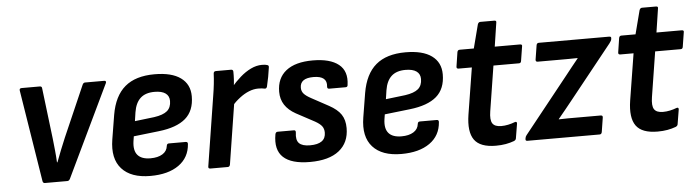

<svg xmlns="http://www.w3.org/2000/svg" viewBox="-43 -795 3545 977"><g transform="rotate(-5 1729.5 -306.5)"><path d="M152.8 0Q143.4 0 141.4 -10.5L66.3 -479.9Q64.6 -491.7 77.1 -491.7H169.6Q180.4 -491.7 180.8 -481.1L212.3 -220.7Q215.5 -190.7 218.6 -160.6Q221.7 -130.6 223.2 -99.5H225.6Q236.9 -130.6 249 -160.3Q261.1 -190 274.1 -221.4L387.5 -481.1Q389.5 -485.9 392.8 -488.8Q396.2 -491.7 400.6 -491.7H498.8Q504.5 -491.7 506.6 -488.4Q508.6 -485.2 506.3 -479.9L281.6 -10.5Q276.5 0 267.4 0Z M691.3 11Q592.4 11 545.2 -41.4Q498 -93.8 513.8 -190.9L534 -314.4Q550.3 -410.4 604.8 -456.5Q659.2 -502.7 756.3 -502.7Q843.8 -502.7 889.8 -469.3Q935.8 -435.9 935.8 -374.8Q935.8 -300.6 890.4 -261.5Q845 -222.5 753.3 -212.1L624.2 -197.3L620.3 -172.7Q613.6 -125.2 633.8 -101.8Q654 -78.4 699.4 -78.4Q737.4 -78.4 760.7 -92.9Q784.1 -107.3 787.1 -133.9Q788.4 -145.7 798.8 -145.7H884.7Q895.8 -145.7 895.1 -134.6Q890.3 -65.4 836.2 -27.2Q782.2 11 691.3 11ZM636.6 -273.7 735.9 -285.5Q782 -292.1 802.8 -309.7Q823.5 -327.4 823.5 -360.6Q823.5 -386.3 804.5 -399.9Q785.5 -413.5 748.6 -413.5Q702.2 -413.5 676.5 -389.8Q650.8 -366.1 643.2 -318.4Z M998.4 0Q986.3 0 988.3 -11.1L1044.9 -369Q1049.9 -399.1 1052.9 -426.8Q1056 -454.5 1057 -479.9Q1057.7 -491.7 1069.4 -491.7H1146.4Q1157.2 -491.7 1157.5 -481.1Q1157.9 -462.6 1156.6 -439.9Q1155.3 -417.2 1152 -397.2L1152.2 -349L1098.9 -11.1Q1096.5 0 1087.1 0ZM1135 -303.7 1144 -401.2Q1167.3 -428.9 1193.5 -452Q1219.7 -475.1 1248.2 -488.9Q1276.8 -502.7 1305 -502.7Q1323.4 -502.7 1332.4 -499.3Q1337.5 -497.6 1338.8 -494.5Q1340.1 -491.5 1339.1 -485.8Q1336.4 -464.2 1331.6 -438.9Q1326.9 -413.6 1321.2 -390.3Q1317.8 -378.9 1307.7 -381.2Q1301.1 -382.8 1293.6 -383.5Q1286.1 -384.2 1275.1 -384.2Q1252.7 -384.2 1228.6 -374.6Q1204.5 -365 1180.8 -346.8Q1157 -328.6 1135 -303.7Z M1506.2 11Q1411.9 11 1370.4 -27.5Q1328.9 -66.1 1342.9 -144.6Q1345.3 -156.7 1355.3 -156.7H1438.4Q1448.5 -156.7 1447.2 -144.6Q1441.6 -106.5 1458 -90Q1474.4 -73.5 1513.7 -73.5Q1594 -73.5 1594 -131.5Q1594 -150.9 1584.2 -164.1Q1574.5 -177.3 1550 -191.2L1455.3 -242Q1418.1 -262.7 1399.4 -291.4Q1380.7 -320.1 1380.7 -358Q1380.7 -428 1428 -465.3Q1475.3 -502.7 1564.5 -502.7Q1652.8 -502.7 1696.7 -467.7Q1740.5 -432.8 1730.6 -363.2Q1730.3 -352.1 1719.5 -352.1H1635.8Q1625.3 -352.1 1626 -363.2Q1632.8 -418.1 1560.7 -418.1Q1492.3 -418.1 1492.3 -369.3Q1492.3 -351.5 1503.2 -339Q1514 -326.4 1539.8 -312.5L1627.5 -264.9Q1669.3 -242.2 1687.9 -214.6Q1706.6 -186.9 1706.6 -144.8Q1706.6 -70.5 1655.1 -29.8Q1603.7 11 1506.2 11Z M1973.3 11Q1874.4 11 1827.2 -41.4Q1780 -93.8 1795.8 -190.9L1816 -314.4Q1832.3 -410.4 1886.8 -456.5Q1941.2 -502.7 2038.3 -502.7Q2125.8 -502.7 2171.8 -469.3Q2217.8 -435.9 2217.8 -374.8Q2217.8 -300.6 2172.4 -261.5Q2127 -222.5 2035.3 -212.1L1906.2 -197.3L1902.3 -172.7Q1895.6 -125.2 1915.8 -101.8Q1936 -78.4 1981.4 -78.4Q2019.4 -78.4 2042.7 -92.9Q2066.1 -107.3 2069.1 -133.9Q2070.4 -145.7 2080.8 -145.7H2166.7Q2177.8 -145.7 2177.1 -134.6Q2172.3 -65.4 2118.2 -27.2Q2064.2 11 1973.3 11ZM1918.6 -273.7 2017.9 -285.5Q2064 -292.1 2084.8 -309.7Q2105.5 -327.4 2105.5 -360.6Q2105.5 -386.3 2086.5 -399.9Q2067.5 -413.5 2030.6 -413.5Q1984.2 -413.5 1958.5 -389.8Q1932.8 -366.1 1925.2 -318.4Z M2456 11Q2375.7 11 2346.1 -30.3Q2316.6 -71.6 2330.1 -158.3L2368.3 -396.5H2300.6Q2289.1 -396.5 2290.8 -407.6L2302 -480.5Q2304.3 -491.7 2314.4 -491.7H2386.7L2417.9 -612.2Q2421.9 -623.7 2431.4 -623.7H2503.1Q2514.9 -623.7 2511.9 -611.9L2493.6 -491.7H2622.4Q2635.2 -491.7 2632.2 -480.5L2620.6 -407.6Q2619.2 -396.5 2609.2 -396.5H2478.6L2442.1 -166Q2435.1 -122.4 2446.9 -104.3Q2458.7 -86.3 2491.7 -86.3Q2509.5 -86.3 2527.2 -90.1Q2544.9 -93.8 2561 -100.1Q2567 -102.5 2570.1 -100.1Q2573.1 -97.8 2572.4 -91.7L2560.2 -17.8Q2559.2 -9 2549 -4.6Q2529.6 2.7 2506.4 6.9Q2483.2 11 2456 11Z M2617.4 0Q2606.6 0 2608.6 -10.1L2609 -13.9Q2610 -21.9 2615.7 -29L2843.4 -314.3Q2859.5 -335.1 2876.1 -355.6Q2892.7 -376.1 2908.4 -395.5V-397.2Q2885.8 -396.8 2863.5 -396.6Q2841.3 -396.5 2818.7 -396.5H2705Q2693.5 -396.5 2694.8 -407.6L2706.4 -480.5Q2708.4 -491.7 2718.6 -491.7H3078.3Q3089.7 -491.7 3087.7 -481.5L3087.4 -478.4Q3086.4 -470 3076.5 -457.6L2861.5 -188.8Q2843.1 -165.7 2824.6 -143Q2806 -120.3 2786.2 -96.2V-94.8Q2812 -95.8 2833.4 -95.8Q2854.8 -95.8 2879.2 -95.8H3000Q3011.7 -95.8 3009.7 -84.1L2998.2 -11.1Q2995.8 0 2986.4 0Z M3282 11Q3201.7 11 3172.1 -30.3Q3142.6 -71.6 3156.1 -158.3L3194.3 -396.5H3126.6Q3115.1 -396.5 3116.8 -407.6L3128 -480.5Q3130.3 -491.7 3140.4 -491.7H3212.7L3243.9 -612.2Q3247.9 -623.7 3257.4 -623.7H3329.1Q3340.9 -623.7 3337.9 -611.9L3319.6 -491.7H3448.4Q3461.2 -491.7 3458.2 -480.5L3446.6 -407.6Q3445.2 -396.5 3435.2 -396.5H3304.6L3268.1 -166Q3261.1 -122.4 3272.9 -104.3Q3284.7 -86.3 3317.7 -86.3Q3335.5 -86.3 3353.2 -90.1Q3370.9 -93.8 3387 -100.1Q3393 -102.5 3396.1 -100.1Q3399.1 -97.8 3398.4 -91.7L3386.2 -17.8Q3385.2 -9 3375 -4.6Q3355.6 2.7 3332.4 6.9Q3309.2 11 3282 11Z"/></g></svg>

Font: Sofia Sans Semi Condensed
Style: Italic
Weight: 400
Italic angle: -9°
Designer: Botio Nikoltchev, Ani Petrova
Foundry: lettersoup
Version: Version 4.101